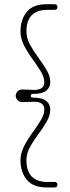

<svg xmlns="http://www.w3.org/2000/svg" viewBox="-20 -746 322 886"><path d="M122 -304Q122 -295.5 132 -295.5Q175 -295.5 193.5 -280.2Q212 -265 212 -241.5Q212 -213.5 195.5 -184.8Q179 -156 157 -127Q135 -98 118.5 -67.8Q102 -37.5 102 -6.5Q102 44 126.8 68.8Q151.5 93.5 197 93.5H231.5Q245 93.5 245 106.5Q245 119 231.5 119H195Q133 119 103.8 83.5Q74.5 48 74.5 -6.5Q74.5 -39 91 -71.2Q107.5 -103.5 129.5 -133.5Q151.5 -163.5 168 -190.8Q184.5 -218 184.5 -241Q184.5 -276.5 137.5 -276.5Q122.5 -276.5 112.2 -275.8Q102 -275 83.5 -275Q68.5 -275 60.5 -284.5Q52.5 -294 52.5 -304Q52.5 -314 60.2 -323.5Q68 -333 83 -333Q101.5 -333 112 -332Q122.5 -331 137.5 -331Q184.5 -331 184.5 -367Q184.5 -390 168 -417Q151.5 -444 129.5 -474Q107.5 -504 91 -536Q74.5 -568 74.5 -601Q74.5 -656 103.8 -691.2Q133 -726.5 195 -726.5H231.5Q245 -726.5 245 -713.5Q245 -700.5 231.5 -700.5H197Q151.5 -700.5 126.8 -676Q102 -651.5 102 -601Q102 -570 118.5 -539.8Q135 -509.5 157 -480Q179 -450.5 195.5 -422.2Q212 -394 212 -366.5Q212 -343 193.5 -327.8Q175 -312.5 132 -312.5Q122 -312.5 122 -304Z"/></svg>

Font: Fraunces 144pt S100 Thin
Style: Regular
Weight: 100
Version: Version 1.000; ttfautohint (v1.8.3)